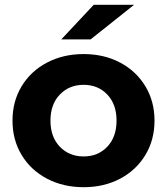

<svg xmlns="http://www.w3.org/2000/svg" viewBox="-20 -771 695 799"><path d="M32 -269Q32 -349 70 -412Q108 -475 175.5 -510.5Q243 -546 328 -546Q413 -546 480 -510.5Q547 -475 585 -412Q623 -349 623 -269Q623 -189 585 -126Q547 -63 480 -27.5Q413 8 328 8Q243 8 175.5 -27.5Q108 -63 70 -126Q32 -189 32 -269ZM465 -269Q465 -337 426.5 -377.5Q388 -418 328 -418Q268 -418 229 -377.5Q190 -337 190 -269Q190 -201 229 -160.5Q268 -120 328 -120Q388 -120 426.5 -160.5Q465 -201 465 -269ZM370 -751H538L357 -607H235Z"/></svg>

Font: Montserrat Alternates
Style: Bold
Weight: 700
Designer: Julieta Ulanovsky
Foundry: Julieta Ulanovsky
Version: Version 7.200